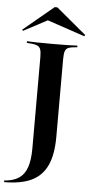

<svg xmlns="http://www.w3.org/2000/svg" viewBox="-100 -802 491 1030"><g transform="rotate(5 145.5 -286.5)"><path d="M-37.1 192.7V183.9Q11.3 180.6 41.1 160.9Q71 141.1 84.7 101.6Q98.4 62.1 98.4 -1.6V-492.7Q98.4 -521 93.1 -535.1Q87.9 -549.2 71 -554.8Q54 -560.5 19.4 -562.1V-571Q57.3 -568.5 157.3 -568.5Q253.2 -568.5 291.1 -571V-562.1Q261.3 -560.5 246.4 -555.2Q231.5 -550 226.2 -535.9Q221 -521.8 221 -492.7V-73.4Q221 20.2 194.4 79Q167.7 137.9 110.9 165.3Q54 192.7 -37.1 192.7ZM-7.3 -624.2 -11.3 -630.6 151.6 -766.1H166.1L327.4 -631.5L323.4 -624.2L104 -698.4L133.9 -699.2Z"/></g></svg>

Font: Playfair 144pt
Style: Bold
Weight: 700
Version: Version 2.001;gftools[0.9.30]